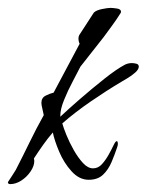

<svg xmlns="http://www.w3.org/2000/svg" viewBox="-27 -452 372 487"><path d="M-1 15Q-7 15 -7 10Q-2 2 3.5 -6Q9 -14 13 -21Q31 -56 48 -91Q65 -126 84 -160Q83 -166 80.5 -176Q78 -186 78 -191Q78 -204 89 -209.5Q100 -215 109 -217L175 -341Q172 -347 172 -355Q172 -357 172.5 -359Q173 -361 174 -363L211 -420Q217 -426 231.5 -429Q246 -432 254 -432Q258 -432 269 -430.5Q280 -429 280 -422Q280 -421 279.5 -420Q279 -419 279 -419Q269 -403 258 -388Q247 -373 236 -358L177 -283Q170 -269 157.5 -245.5Q145 -222 135.5 -198.5Q126 -175 126 -159V-156Q145 -174 175.5 -200.5Q206 -227 237.5 -252Q269 -277 290 -288Q298 -292 308 -292Q312 -292 318.5 -290.5Q325 -289 325 -283Q325 -276 316 -268Q307 -260 296 -253.5Q285 -247 280 -244Q243 -222 203 -194.5Q163 -167 131 -139Q134 -128 141.5 -109.5Q149 -91 160 -71.5Q171 -52 183.5 -38.5Q196 -25 209 -25Q222 -25 231.5 -35.5Q241 -46 248.5 -59.5Q256 -73 261 -83.5Q266 -94 269 -94Q271 -94 271.5 -91Q272 -88 272 -87Q272 -84 270 -78Q264 -60 256 -41Q248 -22 234.5 -9Q221 4 198 4Q174 4 154.5 -17.5Q135 -39 123 -67.5Q111 -96 107 -116Q94 -101 82 -84Q70 -67 59 -50Q59 -49 59.5 -47.5Q60 -46 60 -44Q60 -31 50.5 -17Q41 -3 27 6Q13 15 -1 15Z"/></svg>

Font: Bonheur Royale
Style: Regular
Weight: 400
Designer: Robert E. Leuschke
Foundry: Robert E. Leuschke
Version: Version 1.010; ttfautohint (v1.8.3)